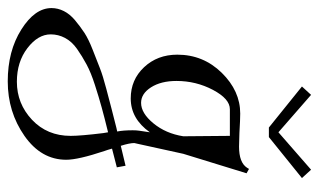

<svg xmlns="http://www.w3.org/2000/svg" viewBox="-274 -296 784 471"><g transform="rotate(90 117.5 -61.0)"><path d="M94.7 -410.2 115.2 -432.6 207 -352.5 298.8 -432.6 319.3 -410.2 218.8 -329.1H195.3ZM81.1 -102.5Q81.1 -64.5 96.7 -40Q112.3 -15.6 134.8 -15.6Q160.2 -15.6 185.1 -45.9Q210 -76.2 216.8 -119.1L215.8 -233.4H150.4Q125 -233.4 103 -191.9Q81.1 -150.4 81.1 -102.5ZM-33.2 206.1Q-33.2 237.3 0.5 263.2Q34.2 289.1 83 289.1Q136.7 289.1 176.3 252Q215.8 214.8 215.8 157.2Q215.8 132.8 209 77.1L207 65.4Q170.9 74.2 146 81.1Q121.1 87.9 90.8 97.7Q60.5 107.4 40.5 118.2Q20.5 128.9 2.4 141.6Q-15.6 154.3 -24.4 170.9Q-33.2 187.5 -33.2 206.1ZM-97.7 204.1Q-97.7 188.5 -90.3 173.8Q-83 159.2 -67.9 146.5Q-52.7 133.8 -37.1 123.5Q-21.5 113.3 4.9 103Q31.2 92.8 49.8 85.4Q68.4 78.1 100.1 69.8Q131.8 61.5 148.4 57.1Q165 52.7 196.3 44.9Q202.1 43.9 205.1 43Q202.1 28.3 202.1 4.9Q202.1 -3.9 203.1 -10.7L207 -37.1Q173.8 9.8 124 9.8Q78.1 9.8 47.4 -22.9Q16.6 -55.7 16.6 -104.5Q16.6 -168 61 -213.4Q105.5 -258.8 161.1 -258.8Q174.8 -258.8 209 -256.8Q235.4 -255.9 242.2 -255.9Q281.2 -255.9 293.9 -275.4L296.9 -280.3L307.6 -274.4L259.8 -119.1L235.4 -7.8Q234.4 -2.9 233.4 1Q233.4 12.7 240.2 34.2L289.1 22.5L293 43.9L247.1 55.7Q250 66.4 252.9 74.2Q274.4 138.7 274.4 168Q274.4 229.5 215.8 270.5Q157.2 311.5 82 311.5Q7.8 311.5 -44.9 278.3Q-97.7 245.1 -97.7 204.1Z"/></g></svg>

Font: Kleymisska
Style: Regular
Weight: 500
Italic angle: -8°
Designer: gluk
Foundry: gluk
Version: Version 0.298